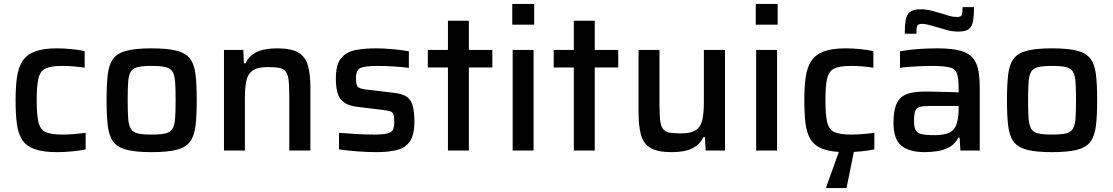

<svg xmlns="http://www.w3.org/2000/svg" viewBox="-20 -763 5639 973"><path d="M270 8Q196 8 153.5 -8Q111 -24 91 -56.5Q71 -89 65 -138.5Q59 -188 59 -256Q59 -322 66 -371.5Q73 -421 94 -453.5Q115 -486 157 -502Q199 -518 268 -518Q304 -518 343.5 -514Q383 -510 409 -504V-420Q386 -424 354 -426.5Q322 -429 295 -429Q237 -429 210 -415.5Q183 -402 174.5 -364.5Q166 -327 166 -255Q166 -181 175 -143.5Q184 -106 212 -93.5Q240 -81 297 -81Q322 -81 353.5 -83.5Q385 -86 414 -90V-6Q387 0 347 4Q307 8 270 8Z M748 8Q668 8 621.5 -4Q575 -16 553.5 -45.5Q532 -75 526 -126.5Q520 -178 520 -256Q520 -334 526 -385Q532 -436 553.5 -465Q575 -494 621.5 -506Q668 -518 748 -518Q829 -518 875.5 -506Q922 -494 943.5 -465Q965 -436 971 -385Q977 -334 977 -256Q977 -178 971 -126.5Q965 -75 943.5 -45.5Q922 -16 875.5 -4Q829 8 748 8ZM748 -81Q794 -81 819 -87Q844 -93 854.5 -111Q865 -129 867.5 -163.5Q870 -198 870 -256Q870 -313 867.5 -347.5Q865 -382 854.5 -399.5Q844 -417 819 -423Q794 -429 748 -429Q703 -429 678 -423Q653 -417 642.5 -399.5Q632 -382 629.5 -347.5Q627 -313 627 -256Q627 -198 629.5 -163.5Q632 -129 642.5 -111Q653 -93 678 -87Q703 -81 748 -81Z M1115 0V-510H1213L1216 -442H1224Q1241 -479 1279 -498.5Q1317 -518 1386 -518Q1457 -518 1493 -496Q1529 -474 1541 -429.5Q1553 -385 1553 -319V0H1446V-277Q1446 -328 1442.5 -357Q1439 -386 1428 -400.5Q1417 -415 1395.5 -419Q1374 -423 1338 -423Q1285 -423 1260 -405Q1235 -387 1228 -351.5Q1221 -316 1221 -263V0Z M1889 8Q1844 8 1790.5 4Q1737 0 1698 -6V-90Q1732 -87 1781.5 -84Q1831 -81 1874 -81Q1922 -81 1944 -87Q1966 -93 1972 -107Q1978 -121 1978 -145Q1978 -171 1974 -183Q1970 -195 1957 -199Q1944 -203 1920 -206L1796 -221Q1748 -226 1723.5 -244Q1699 -262 1690.5 -292Q1682 -322 1682 -366Q1682 -434 1707.5 -466.5Q1733 -499 1778.5 -508.5Q1824 -518 1885 -518Q1927 -518 1974 -513.5Q2021 -509 2052 -503V-419Q2015 -424 1972 -426.5Q1929 -429 1892 -429Q1836 -429 1810 -420Q1784 -411 1784 -367Q1784 -332 1793.5 -322.5Q1803 -313 1838 -309L1972 -293Q2010 -289 2033.5 -277.5Q2057 -266 2068.5 -236Q2080 -206 2080 -147Q2080 -80 2057.5 -47Q2035 -14 1992 -3Q1949 8 1889 8Z M2250 0V-421H2148V-510H2250V-658H2356V-510H2475V-421H2356V0Z M2576 -638V-743H2687V-638ZM2578 0V-510H2684V0Z M2888 0V-421H2786V-510H2888V-658H2994V-510H3113V-421H2994V0Z M3383 8Q3311 8 3275.5 -14Q3240 -36 3228 -80.5Q3216 -125 3216 -191V-510H3322V-233Q3322 -182 3325.5 -153Q3329 -124 3340 -109.5Q3351 -95 3372.5 -91Q3394 -87 3430 -87Q3484 -87 3508.5 -105Q3533 -123 3540 -158.5Q3547 -194 3547 -247V-510H3654V0H3556L3552 -68H3545Q3527 -31 3489 -11.5Q3451 8 3383 8Z M3810 -638V-743H3921V-638ZM3812 0V-510H3918V0Z M4267 8Q4193 8 4150.5 -8Q4108 -24 4088 -56.5Q4068 -89 4062 -138.5Q4056 -188 4056 -256Q4056 -322 4063 -371.5Q4070 -421 4091 -453.5Q4112 -486 4154 -502Q4196 -518 4265 -518Q4301 -518 4340.5 -514Q4380 -510 4406 -504V-420Q4383 -424 4351 -426.5Q4319 -429 4292 -429Q4234 -429 4207 -415.5Q4180 -402 4171.5 -364.5Q4163 -327 4163 -255Q4163 -181 4172 -143.5Q4181 -106 4209 -93.5Q4237 -81 4294 -81Q4319 -81 4350.5 -83.5Q4382 -86 4411 -90V-6Q4384 0 4344 4Q4304 8 4267 8ZM4167 190V185L4240 -18H4311V-13L4270 190Z M4667 8Q4588 8 4548 -24.5Q4508 -57 4508 -141Q4508 -199 4522 -233.5Q4536 -268 4570 -283.5Q4604 -299 4666 -299Q4679 -299 4709 -298.5Q4739 -298 4774.5 -297Q4810 -296 4838 -295V-319Q4838 -371 4828 -394Q4818 -417 4786.5 -423Q4755 -429 4693 -429Q4671 -429 4641 -427.5Q4611 -426 4583.5 -424Q4556 -422 4541 -419V-503Q4583 -511 4631.5 -514.5Q4680 -518 4729 -518Q4800 -518 4843 -507Q4886 -496 4908 -471.5Q4930 -447 4937.5 -408.5Q4945 -370 4945 -316V0H4847L4843 -66H4837Q4820 -33 4791.5 -17.5Q4763 -2 4729.5 3Q4696 8 4667 8ZM4714 -78Q4752 -78 4779 -86Q4806 -94 4820 -117Q4838 -150 4838 -208V-226H4692Q4659 -226 4641.5 -221Q4624 -216 4618 -200Q4612 -184 4612 -151Q4612 -120 4619.5 -104.5Q4627 -89 4649 -83.5Q4671 -78 4714 -78ZM4565 -592Q4565 -633 4569.5 -660.5Q4574 -688 4591 -702Q4608 -716 4645 -716Q4673 -716 4700.5 -709Q4728 -702 4754 -694Q4774 -687 4792.5 -682Q4811 -677 4829 -677Q4851 -677 4854.5 -687.5Q4858 -698 4858 -727H4916Q4916 -686 4911.5 -658Q4907 -630 4890.5 -616.5Q4874 -603 4837 -603Q4807 -603 4781 -610Q4755 -617 4729 -625Q4708 -631 4688.5 -636.5Q4669 -642 4653 -642Q4632 -642 4628 -631Q4624 -620 4624 -592Z M5311 8Q5231 8 5184.5 -4Q5138 -16 5116.5 -45.5Q5095 -75 5089 -126.5Q5083 -178 5083 -256Q5083 -334 5089 -385Q5095 -436 5116.5 -465Q5138 -494 5184.5 -506Q5231 -518 5311 -518Q5392 -518 5438.5 -506Q5485 -494 5506.5 -465Q5528 -436 5534 -385Q5540 -334 5540 -256Q5540 -178 5534 -126.5Q5528 -75 5506.5 -45.5Q5485 -16 5438.5 -4Q5392 8 5311 8ZM5311 -81Q5357 -81 5382 -87Q5407 -93 5417.5 -111Q5428 -129 5430.5 -163.5Q5433 -198 5433 -256Q5433 -313 5430.5 -347.5Q5428 -382 5417.5 -399.5Q5407 -417 5382 -423Q5357 -429 5311 -429Q5266 -429 5241 -423Q5216 -417 5205.5 -399.5Q5195 -382 5192.5 -347.5Q5190 -313 5190 -256Q5190 -198 5192.5 -163.5Q5195 -129 5205.5 -111Q5216 -93 5241 -87Q5266 -81 5311 -81Z"/></svg>

Font: Saira Medium
Style: Regular
Weight: 500
Designer: Hector Gatti with collaboration of the Omnibus-Type team
Foundry: Omnibus-Type
Version: Version 1.100; ttfautohint (v1.8.3)